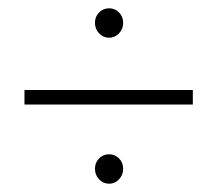

<svg xmlns="http://www.w3.org/2000/svg" viewBox="-20 -556 524 463"><path d="M277 -501Q277 -486 267 -475.5Q257 -465 243 -465Q229 -465 219 -475.5Q209 -486 209 -501Q209 -516 219 -526Q229 -536 243 -536Q257 -536 267 -526Q277 -516 277 -501ZM39 -339H445V-304H39ZM277 -149Q277 -134 267 -123.5Q257 -113 243 -113Q229 -113 219 -123.5Q209 -134 209 -149Q209 -164 219 -174Q229 -184 243 -184Q257 -184 267 -174Q277 -164 277 -149Z"/></svg>

Font: Gontserrat ExtraLight
Style: Regular
Weight: 275
Designer: Julieta Ulanovsky
Foundry: Julieta Ulanovsky
Version: Version 6.001